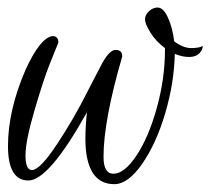

<svg xmlns="http://www.w3.org/2000/svg" viewBox="-20 -470 548 500"><path d="M433.6 -362.4Q456.8 -344.8 478 -344.8Q499.2 -344.8 508 -350.4Q508 -340 498.8 -330.8Q489.6 -321.6 472.4 -321.6Q455.2 -321.6 435.2 -329.6Q433.6 -254.4 410.4 -175.6Q387.2 -96.8 350.4 -43.6Q313.6 9.6 277.6 9.6Q241.6 9.6 222.4 -18.4Q202.4 -49.6 202.4 -107.2Q202.4 -140 206.4 -177.6Q107.2 0 54 0Q0.8 0 0.8 -89.6Q0.8 -182.4 46.4 -288Q84.8 -372 116.8 -376Q132 -376 132 -359.2Q122.4 -336 108 -299.6Q93.6 -263.2 70 -183.2Q46.4 -103.2 46.4 -65.2Q46.4 -27.2 63.2 -27.2Q84 -27.2 128.4 -94.4Q172.8 -161.6 206.4 -228.8L240.8 -295.2Q263.2 -340 280.8 -340Q298.4 -340 298.4 -323.2Q249.6 -156 249.6 -61.6Q249.6 -17.6 275.2 -17.6Q304 -17.6 335.6 -65.2Q367.2 -112.8 388.4 -189.2Q409.6 -265.6 409.6 -340V-344.8Q386.4 -361.6 372 -384.8Q357.6 -408 357.6 -419.6Q357.6 -431.2 368 -440.8Q378.4 -450.4 390.4 -450.4Q405.6 -450.4 417.6 -423.6Q429.6 -396.8 433.6 -362.4Z"/></svg>

Font: Euphoria Script
Style: Regular
Weight: 400
Designer: Sabrina Mariela Lopez
Foundry: Sabrina Mariela Lopez
Version: Version 1.002